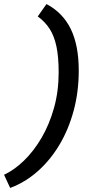

<svg xmlns="http://www.w3.org/2000/svg" viewBox="-127 -796 472 946"><path d="M-77 130 -107 65Q-57 42 -9 -4.5Q39 -51 77.5 -116.5Q116 -182 139 -264Q162 -346 162 -439Q162 -516 151 -567.5Q140 -619 117.5 -654Q95 -689 59 -715L102 -776Q182 -734 221.5 -653.5Q261 -573 261 -448Q261 -344 236 -251Q211 -158 165.5 -82Q120 -6 58 48.5Q-4 103 -77 130Z"/></svg>

Font: Radio Canada Big
Style: Italic
Weight: 400
Italic angle: -12°
Designer: Étienne Aubert Bonn
Foundry: Coppers and Brasses
Version: Version 1.001